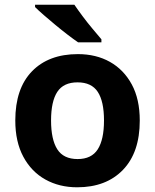

<svg xmlns="http://www.w3.org/2000/svg" viewBox="-20 -786 659 816"><path d="M574 -273.7Q574 -138 502.5 -64Q431 10 308 10Q232.1 10 172.8 -23.1Q113.4 -56.2 79.2 -119.8Q45 -183.4 45 -274Q45 -410 116 -483Q187 -556 311 -556Q388.4 -556 447.2 -523Q506 -490 540 -427.3Q574 -364.5 574 -273.7ZM197 -274Q197 -193 223.5 -151.5Q250 -110 309.9 -110Q369 -110 395.5 -151.5Q422 -193 422 -274Q422 -355 395.5 -395.5Q369 -436 309.5 -436Q250 -436 223.5 -395.5Q197 -355 197 -274ZM296 -766Q311 -744 331.5 -716.5Q352 -689 373.5 -663.5Q395 -638 411 -619V-606H312Q293 -619 267.5 -638.5Q242 -658 215.5 -680Q189 -702 166 -722Q143 -742 129 -756V-766Z"/></svg>

Font: Noto Sans Gunjala Gondi
Style: Regular
Weight: 400
Designer: Ek Type
Foundry: Ek Type
Version: Version 1.004